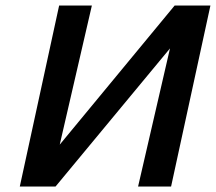

<svg xmlns="http://www.w3.org/2000/svg" viewBox="-20 -678 787 698"><path d="M108 0 121 -60 615 -658H689L675 -595L182 0ZM52 0 195 -658H314L162 0ZM482 0 634 -658H745L602 0Z"/></svg>

Font: Ysabeau Infant
Style: Bold Italic
Weight: 700
Italic angle: -12°
Designer: Christian Thalmann (Catharsis Fonts)
Version: Version 2.001;gftools[0.9.30]; featfreeze: ss01,ss02,lnum